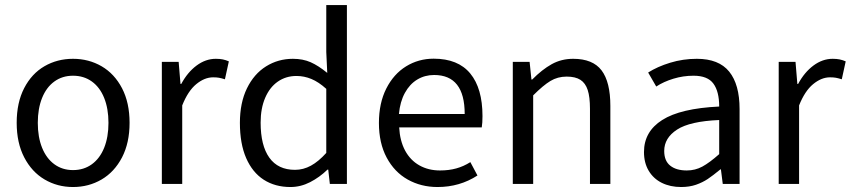

<svg xmlns="http://www.w3.org/2000/svg" viewBox="-20 -732 3385 764"><path d="M495.6 -243.2Q495.6 -163.6 465.6 -105.7Q435.5 -47.9 384.3 -17.8Q333 12.2 270.5 12.2Q208.5 12.2 157.5 -17.8Q106.4 -47.9 76.4 -105.7Q46.4 -163.6 46.4 -243.2Q46.4 -323.7 76.2 -381.3Q106 -439 157 -468.5Q208 -498 270.5 -498Q333 -498 384.3 -468.3Q435.5 -438.5 465.6 -380.9Q495.6 -323.2 495.6 -243.2ZM411.6 -243.2Q411.6 -299.8 394.5 -342.3Q377.4 -384.8 345.5 -407.7Q313.5 -430.7 270.5 -430.7Q228 -430.7 196.3 -407.7Q164.6 -384.8 147.5 -342.3Q130.4 -299.8 130.4 -243.2Q130.4 -186.5 147.5 -144Q164.6 -101.6 196.3 -78.4Q228 -55.2 270.5 -55.2Q313.5 -55.2 345.5 -78.4Q377.4 -101.6 394.5 -144Q411.6 -186.5 411.6 -243.2Z M690.9 -485.8 698.2 -397.9H701.2Q726.1 -444.3 762.2 -471.2Q798.3 -498 838.9 -498Q854.5 -498 866.5 -495.6Q878.4 -493.2 890.6 -487.8L875 -416.5Q860.8 -420.9 851.3 -422.6Q841.8 -424.3 828.1 -424.3Q793.9 -424.3 761 -397.2Q728 -370.1 705.1 -312.5V0H624V-485.8Z M1282.2 -441.9 1278.3 -524.9V-711.9H1360.4V0H1292.5L1286.1 -57.1H1283.2Q1251.5 -26.4 1213.9 -7.1Q1176.3 12.2 1135.7 12.2Q1074.7 12.2 1029.5 -16.8Q984.4 -45.9 959.5 -103Q934.6 -160.2 934.6 -243.2Q934.6 -322.8 962.6 -380.4Q990.7 -438 1038.8 -468Q1086.9 -498 1145.5 -498Q1185.1 -498 1216.1 -484.4Q1247.1 -470.7 1282.2 -441.9ZM1278.3 -123.5V-378.4Q1248 -405.8 1219.2 -417.7Q1190.4 -429.7 1159.7 -429.7Q1117.7 -429.7 1085.4 -407.2Q1053.2 -384.8 1035.2 -342.8Q1017.1 -300.8 1017.1 -244.1Q1017.1 -152.8 1051.8 -104.5Q1086.4 -56.2 1153.8 -56.2Q1187 -56.2 1217.3 -72.8Q1247.6 -89.4 1278.3 -123.5Z M1899.9 -270Q1899.9 -242.7 1897 -225.1H1568.4Q1571.3 -171.4 1592 -132.8Q1612.8 -94.2 1648.7 -74Q1684.6 -53.7 1731 -53.7Q1766.1 -53.7 1795.4 -61.8Q1824.7 -69.8 1851.6 -86.9L1879.9 -33.7Q1809.1 12.2 1721.2 12.2Q1655.3 12.2 1602.3 -17.6Q1549.3 -47.4 1518.6 -105Q1487.8 -162.6 1487.8 -242.7Q1487.8 -321.8 1517.1 -379.6Q1546.4 -437.5 1595.9 -468Q1645.5 -498.5 1705.6 -498.5Q1802.7 -498.5 1851.3 -439.5Q1899.9 -380.4 1899.9 -270ZM1707.5 -433.6Q1670.4 -433.6 1640.4 -415.5Q1610.4 -397.5 1591.1 -362.3Q1571.8 -327.1 1567.4 -278.3H1829.1Q1829.1 -433.6 1707.5 -433.6Z M2087.4 -485.8 2094.7 -415.5H2097.7Q2136.7 -455.1 2175.3 -476.6Q2213.9 -498 2260.7 -498Q2338.9 -498 2373.8 -451.9Q2408.7 -405.8 2408.7 -310.5V0H2327.6V-299.3Q2327.6 -346.2 2318.6 -373.8Q2309.6 -401.4 2289.6 -414.3Q2269.5 -427.2 2234.9 -427.2Q2199.2 -427.2 2170.4 -409.9Q2141.6 -392.6 2101.6 -352.5V0H2020.5V-485.8Z M2739.7 -430.7Q2698.7 -430.7 2659.9 -418.9Q2621.1 -407.2 2591.3 -387.7L2559.1 -443.4Q2595.7 -466.8 2646.7 -482.4Q2697.8 -498 2752.9 -498Q2840.3 -498 2881.6 -447Q2922.9 -396 2922.9 -297.9V0H2856L2848.6 -58.1H2846.7Q2816.4 -33.2 2795.9 -19.5Q2775.4 -5.9 2749.3 3.2Q2723.1 12.2 2690.4 12.2Q2647 12.2 2613.5 -4.4Q2580.1 -21 2561.3 -52.5Q2542.5 -84 2542.5 -127Q2542.5 -208.5 2615.2 -254.6Q2688 -300.8 2841.8 -308.1Q2841.8 -367.7 2818.8 -399.2Q2795.9 -430.7 2739.7 -430.7ZM2841.8 -118.7V-254.4Q2725.1 -249.5 2674.1 -216.3Q2623 -183.1 2623 -131.3Q2623 -91.8 2647 -72.8Q2670.9 -53.7 2712.9 -53.7Q2746.1 -53.7 2774.7 -69.1Q2803.2 -84.5 2841.8 -118.7Z M3145.5 -485.8 3152.8 -397.9H3155.8Q3180.7 -444.3 3216.8 -471.2Q3252.9 -498 3293.5 -498Q3309.1 -498 3321 -495.6Q3333 -493.2 3345.2 -487.8L3329.6 -416.5Q3315.4 -420.9 3305.9 -422.6Q3296.4 -424.3 3282.7 -424.3Q3248.5 -424.3 3215.6 -397.2Q3182.6 -370.1 3159.7 -312.5V0H3078.6V-485.8Z"/></svg>

Font: Varta
Style: Regular
Weight: 400
Designer: Joana Correia, Viktoriya Grabowska, Eben Sorkin
Foundry: Sorkin Type
Version: Version 1.002; ttfautohint (v1.3) -l 8 -r 24 -G 200 -x 12 -H